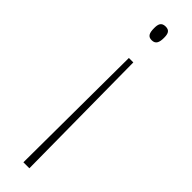

<svg xmlns="http://www.w3.org/2000/svg" viewBox="-255 -518 704 704"><g transform="rotate(45 97.0 -166.5)"><path d="M123 -493C123 -515 118 -527 98 -527C75 -527 72 -511 72 -493C72 -467 78 -455 97 -455C117 -455 123 -469 123 -493ZM84 -350 81 194H112L107 -350Z"/></g></svg>

Font: Noto Sans Oriya ExtCond Thin
Style: Regular
Weight: 100
Width: 2
Designer: Amélie Bonet and Sol Matas
Foundry: Google LLC
Version: Version 2.006